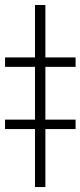

<svg xmlns="http://www.w3.org/2000/svg" viewBox="-56 -756 325 776"><path d="M127.4 -735.8V0H85.4V-735.8ZM-35.6 -485.8V-523.9H249.5V-485.8ZM-35.6 -234.4V-272.5H249.5V-234.4Z"/></svg>

Font: Inter 18pt ExtraLight
Style: Regular
Weight: 250
Designer: Rasmus Andersson
Foundry: rsms
Version: Version 4.001;git-66647c0bb